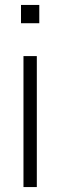

<svg xmlns="http://www.w3.org/2000/svg" viewBox="-20 -757 244 777"><path d="M129 0H75V-530H129ZM139 -663H65V-737H139Z"/></svg>

Font: Tanohe Sans Light
Style: Regular
Weight: 300
Designer: Village Type and Design LLC & Cristiano Sobral
Foundry: Cooper Hewitt Smithsonian Design Museum
Version: Version 1.00;September 29, 2021;FontCreator 13.0.0.2655 64-b